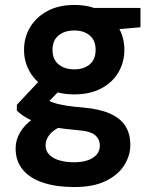

<svg xmlns="http://www.w3.org/2000/svg" viewBox="-20 -528 629 775"><path d="M279 227Q208 227 154.5 209.5Q101 192 72 157Q43 122 43 71Q43 37 61 6.5Q79 -24 113.5 -49Q148 -74 199 -92L249 -26Q204 -11 184 11Q164 33 164 59Q164 81 179 96.5Q194 112 220.5 119.5Q247 127 279 127Q311 127 334 119Q357 111 370 96Q383 81 383 60Q383 34 364 17.5Q345 1 290 -3Q239 -7 200 -14.5Q161 -22 131.5 -32.5Q102 -43 81 -56Q60 -69 48 -82V-105L155 -219L245 -188L125 -65L163 -129Q174 -123 184.5 -118Q195 -113 211 -109Q227 -105 252 -101Q277 -97 316 -94Q382 -88 424 -69.5Q466 -51 486 -19.5Q506 12 506 57Q506 100 481.5 139Q457 178 407 202.5Q357 227 279 227ZM280 -147Q217 -147 171.5 -171Q126 -195 101.5 -236Q77 -277 77 -327Q77 -377 101.5 -418Q126 -459 171.5 -483.5Q217 -508 280 -508Q343 -508 388.5 -483.5Q434 -459 458 -418Q482 -377 482 -327Q482 -277 458 -236Q434 -195 388.5 -171Q343 -147 280 -147ZM280 -248Q318 -248 342 -268Q366 -288 366 -327Q366 -365 342 -385Q318 -405 280 -405Q241 -405 216.5 -385Q192 -365 192 -327Q192 -288 216.5 -268Q241 -248 280 -248ZM361 -402 339 -496H547V-418Z"/></svg>

Font: DM Sans 28pt
Style: Bold
Weight: 700
Version: Version 4.004;gftools[0.9.30]